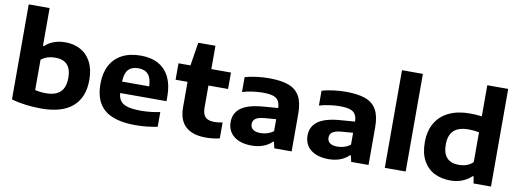

<svg xmlns="http://www.w3.org/2000/svg" viewBox="-63 -1182 4234 1565"><g transform="rotate(10 2054.0 -399.0)"><path d="M70 -22V-808H243V-495H251Q315.5 -555.5 420 -555.5Q488.5 -555.5 543.8 -526Q599 -496.5 631.2 -436Q663.5 -375.5 663.5 -287Q663.5 -141.5 575.8 -65.5Q488 10.5 316.5 10.5Q252 10.5 188.5 2.5Q125 -5.5 70 -22ZM492 -274.5Q492 -418 359.5 -418Q326.5 -418 296.5 -408.8Q266.5 -399.5 243 -380V-129.5Q284 -119 332.5 -119Q413 -119 452.5 -157.2Q492 -195.5 492 -274.5Z M1313 -226H929.5Q932.5 -184.5 951.5 -160.2Q970.5 -136 1011.8 -124.5Q1053 -113 1123.5 -113Q1194.5 -113 1278.5 -130V-8Q1187.5 10.5 1097 10.5Q923.5 10.5 840.8 -58.2Q758 -127 758 -272Q758 -360.5 791.2 -424.2Q824.5 -488 888.8 -521.8Q953 -555.5 1044 -555.5Q1131 -555.5 1191.2 -521.2Q1251.5 -487 1282.2 -422.2Q1313 -357.5 1313 -266.5ZM928.5 -320.5H1153Q1151 -387 1123.2 -418.8Q1095.5 -450.5 1041 -450.5Q986 -450.5 958.2 -419Q930.5 -387.5 928.5 -320.5Z M1793.5 -134.5V-2.5Q1767.5 3.5 1737.5 7Q1707.5 10.5 1679.5 10.5Q1568.5 10.5 1511.5 -42Q1454.5 -94.5 1454.5 -200V-411H1355.5V-547H1454.5L1485.5 -740H1627.5V-547H1790V-411H1627.5V-232.5Q1627.5 -193 1638.2 -170Q1649 -147 1671 -137Q1693 -127 1728.5 -127Q1754 -127 1793.5 -134.5Z M2388.5 -311.5V0H2245L2233.5 -51.5H2225Q2196 -21.5 2152.8 -5.8Q2109.5 10 2059 10Q1994 10 1948.5 -10.2Q1903 -30.5 1880 -66.5Q1857 -102.5 1857 -149.5Q1857 -227 1918 -269.5Q1979 -312 2109.5 -320.5L2219 -329Q2218 -368 2203.5 -390Q2189 -412 2158.2 -421.5Q2127.5 -431 2074.5 -431Q2037 -431 1991.5 -424.8Q1946 -418.5 1906 -406.5V-529.5Q1950.5 -542.5 2003.2 -549Q2056 -555.5 2104 -555.5Q2205.5 -555.5 2267.2 -532.5Q2329 -509.5 2358.8 -456.5Q2388.5 -403.5 2388.5 -311.5ZM2219 -138V-236.5L2125 -229Q2073 -224.5 2050.8 -208.5Q2028.5 -192.5 2028.5 -163.5Q2028.5 -135 2049.5 -119Q2070.5 -103 2112.5 -103Q2141 -103 2168.8 -111.8Q2196.5 -120.5 2219 -138Z M3025 -311.5V0H2881.5L2870 -51.5H2861.5Q2832.5 -21.5 2789.2 -5.8Q2746 10 2695.5 10Q2630.5 10 2585 -10.2Q2539.5 -30.5 2516.5 -66.5Q2493.5 -102.5 2493.5 -149.5Q2493.5 -227 2554.5 -269.5Q2615.5 -312 2746 -320.5L2855.5 -329Q2854.5 -368 2840 -390Q2825.5 -412 2794.8 -421.5Q2764 -431 2711 -431Q2673.5 -431 2628 -424.8Q2582.5 -418.5 2542.5 -406.5V-529.5Q2587 -542.5 2639.8 -549Q2692.5 -555.5 2740.5 -555.5Q2842 -555.5 2903.8 -532.5Q2965.5 -509.5 2995.2 -456.5Q3025 -403.5 3025 -311.5ZM2855.5 -138V-236.5L2761.5 -229Q2709.5 -224.5 2687.2 -208.5Q2665 -192.5 2665 -163.5Q2665 -135 2686 -119Q2707 -103 2749 -103Q2777.5 -103 2805.2 -111.8Q2833 -120.5 2855.5 -138Z M3159.5 0V-808H3332.5V0Z M3444.5 -262Q3444.5 -355.5 3483 -421.8Q3521.5 -488 3594 -522.5Q3666.5 -557 3767.5 -557Q3813.5 -557 3865.5 -550.5V-808H4038.5V0H3894L3885 -57H3876.5Q3844.5 -26 3800.2 -8.5Q3756 9 3703 9Q3629 9 3570.8 -19.8Q3512.5 -48.5 3478.5 -109.5Q3444.5 -170.5 3444.5 -262ZM3865.5 -172V-418.5Q3825.5 -427 3779 -427Q3696 -427 3656 -389Q3616 -351 3616 -273.5Q3616 -128.5 3749.5 -128.5Q3783 -128.5 3813.2 -139Q3843.5 -149.5 3865.5 -172Z"/></g></svg>

Font: Encode Sans Expanded
Style: Bold
Weight: 700
Width: 7
Designer: Multiple Designers
Foundry: Impallari Type
Version: Version 2.000